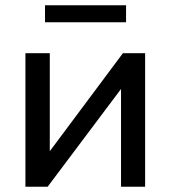

<svg xmlns="http://www.w3.org/2000/svg" viewBox="-20 -705 644 725"><path d="M76 0V-504H168V-134L444 -504H528V0H437V-369L160 0ZM150 -621V-685H456V-621Z"/></svg>

Font: Mulish SemiBold
Style: Regular
Weight: 600
Designer: Vernon Adams
Foundry: Vernon Adams
Version: Version 3.603; ttfautohint (v1.8.3)